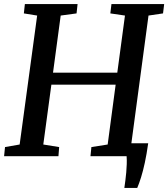

<svg xmlns="http://www.w3.org/2000/svg" viewBox="-21 -763 822 938"><path d="M586.5 155Q589 138 591.5 118.5Q594 99 595.8 79Q597.5 59 598.2 39Q599 19 597.5 0L546.5 -63H703Q695.5 -9.5 686.5 32Q677.5 73.5 668 103.8Q658.5 134 649.5 155ZM-1 0 3.5 -44.5 75 -57 160.5 -687 95.5 -697.5 100.5 -743H358L353 -697.5L275.5 -687L238 -408H552L589.5 -687L518 -697.5L523.5 -743H781L775.5 -697.5L704.5 -687L620 -57L692.5 -44.5L688.5 0H421L425.5 -44.5L505 -57L544 -349.5H230L190.5 -57L268 -44.5L264.5 0Z"/></svg>

Font: Merriweather Medium
Style: Italic
Weight: 500
Italic angle: -7.8°
Version: Version 2.101